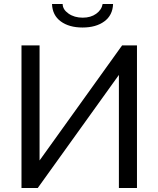

<svg xmlns="http://www.w3.org/2000/svg" viewBox="-20 -936 789 956"><path d="M543 -916Q541 -860 499.5 -829.5Q458 -799 391 -799Q324 -799 282.5 -829.5Q241 -860 239 -916H292Q292 -889 321 -868.5Q350 -848 392 -848Q432 -848 459 -867.5Q486 -887 491 -916ZM177 -137 588 -710H662V0H572V-563L168 0H87V-710H177Z"/></svg>

Font: IngvarSans
Style: Regular
Weight: 500
Version: Version 3.000